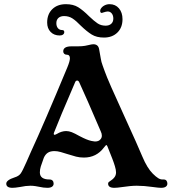

<svg xmlns="http://www.w3.org/2000/svg" viewBox="-20 -890 832 920"><path d="M10 -10Q10 -27 50 -40Q70 -46 79 -58.5Q88 -71 106 -112L128 -162Q190 -296 303 -568Q315 -597 315 -611Q315 -628 299 -628Q292 -628 287.5 -632.5Q283 -637 283 -644Q283 -668 323 -668H353Q374 -668 387.5 -670.5Q401 -673 404 -674Q420 -678 427 -678Q451 -678 455 -654L463 -609Q465 -594 472 -575.5Q479 -557 482 -548Q496 -507 580 -324Q640 -193 662 -140Q685 -85 712 -58Q727 -43 738.5 -36Q750 -29 762 -30H764Q773 -30 777.5 -24.5Q782 -19 782 -10Q782 -1 774.5 4.5Q767 10 752 10Q740 10 712 6Q670 0 635 0Q607 0 560 7Q552 8 544 9Q536 10 528 10Q498 10 498 -10Q498 -15 501.5 -18Q505 -21 513.5 -26.5Q522 -32 528 -40Q536 -50 536 -64Q536 -76 530.5 -94Q525 -112 518 -130L495 -188Q492 -195 490 -195Q487 -195 478 -183Q442 -135 382 -135Q362 -135 344.5 -139.5Q327 -144 302 -152Q287 -157 271 -161.5Q255 -166 241 -166Q221 -166 209 -158Q197 -150 190 -134Q180 -107 175.5 -92.5Q171 -78 171 -64Q171 -30 217 -30Q227 -30 232 -24.5Q237 -19 237 -10Q237 -1 229.5 4.5Q222 10 207 10Q189 10 167 5Q163 4 150.5 2Q138 0 126 0Q104 0 76 6Q52 10 40 10Q10 10 10 -10ZM242 -244Q244 -244 252 -248Q275 -262 297 -262Q310 -262 324 -256.5Q338 -251 361 -238L379 -229Q408 -215 428 -213L435 -212Q453 -212 461 -222Q468 -229 468 -240Q468 -250 463 -260Q432 -333 402.5 -400Q373 -467 360 -495Q356 -504 350 -504Q343 -504 340 -496Q262 -315 239 -255Q235 -244 242 -244ZM367 -767Q345 -790 327.5 -801.5Q310 -813 287 -813Q270 -813 260 -804Q250 -795 250 -779Q250 -764 257.5 -755Q265 -746 278 -746Q288 -746 288 -736Q288 -729 282 -724.5Q276 -720 266 -720Q239 -720 222.5 -737Q206 -754 206 -782Q206 -822 230.5 -846Q255 -870 296 -870Q331 -870 354.5 -855.5Q378 -841 407 -812Q431 -789 447.5 -778Q464 -767 486 -767Q503 -767 513 -776Q523 -785 523 -801Q523 -816 515.5 -825.5Q508 -835 496 -835Q489 -835 474 -830L468 -828Q460 -828 460 -838Q460 -844 463 -848Q469 -858 480.5 -864Q492 -870 505 -870Q533 -870 550 -850Q567 -830 567 -798Q567 -758 542.5 -734Q518 -710 478 -710Q443 -710 419.5 -724.5Q396 -739 367 -767Z"/></svg>

Font: Raigarh Medium
Style: Regular
Weight: 500
Designer: jaikishan Patel
Foundry: MagicType
Version: Version 1.000